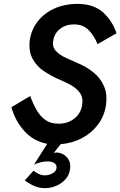

<svg xmlns="http://www.w3.org/2000/svg" viewBox="-20 -732 622 992"><path d="M136 -236 39 -178Q59 -106 106.5 -54Q154 -2 224 11L156 118Q174 110 194.5 105.5Q215 101 228 102Q246 102 260 110.5Q274 119 272 136Q271 153 251.5 163.5Q232 174 212 174Q195 174 181 167Q167 160 153 150L108 200Q134 219 158.5 229.5Q183 240 214 240Q243 240 271 228Q299 216 318.5 194Q338 172 342 141Q347 104 326 81Q305 58 275 56Q271 56 267 56.5Q263 57 258 58L293 13Q354 8 404 -18.5Q454 -45 487 -89.5Q520 -134 528 -192Q535 -247 517 -287.5Q499 -328 464.5 -356.5Q430 -385 388 -403Q356 -417 322.5 -432Q289 -447 269 -468.5Q249 -490 255 -522Q261 -560 290.5 -583Q320 -606 362 -606Q410 -606 439 -575.5Q468 -545 484 -504L582 -560Q561 -624 512.5 -668Q464 -712 378 -712Q316 -712 263.5 -689Q211 -666 177 -624Q143 -582 134 -526Q127 -468 148 -429Q169 -390 205.5 -365.5Q242 -341 280 -324Q314 -310 345 -293Q376 -276 393.5 -251Q411 -226 404 -188Q397 -145 363.5 -119Q330 -93 282 -93Q241 -93 214 -112.5Q187 -132 168.5 -164.5Q150 -197 136 -236Z"/></svg>

Font: Jost* 500 Medium Italic
Style: Italic
Weight: 500
Italic angle: -10°
Version: Version 3.200; ttfautohint (v0.97) -l 8 -r 50 -G 200 -x 14 -